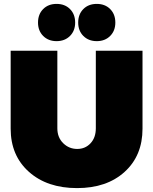

<svg xmlns="http://www.w3.org/2000/svg" viewBox="-20 -964 793 994"><path d="M35.2 -297.9V-701.2H276.9V-299.8Q276.9 -252.4 307.1 -222.7Q337.4 -192.9 379.9 -192.9Q421.4 -192.9 448.7 -222.2Q476.1 -251.5 476.1 -299.8V-701.2H717.8V-297.9Q717.8 -158.2 625.2 -74.2Q532.7 9.8 378.9 9.8Q224.1 9.8 129.6 -74.5Q35.2 -158.7 35.2 -297.9ZM176.8 -847.2Q176.8 -890.1 203.4 -917Q230 -943.8 272.9 -943.8Q315.9 -943.8 342.5 -917Q369.1 -890.1 369.1 -847.2Q369.1 -804.7 342.3 -777.8Q315.4 -751 272.9 -751Q230.5 -751 203.6 -777.8Q176.8 -804.7 176.8 -847.2ZM384.8 -847.2Q384.8 -890.1 411.4 -917Q438 -943.8 481 -943.8Q523.9 -943.8 550.5 -917Q577.1 -890.1 577.1 -847.2Q577.1 -804.7 550.3 -777.8Q523.4 -751 481 -751Q438.5 -751 411.6 -777.8Q384.8 -804.7 384.8 -847.2Z"/></svg>

Font: Trueno UltraBlack
Style: Regular
Weight: 950
Designer: Julieta Ulanovsky
Foundry: Julieta Ulanovsky
Version: Version 3.001b | FøM Fix